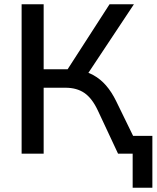

<svg xmlns="http://www.w3.org/2000/svg" viewBox="-20 -725 739 906"><path d="M606 161V0H556V-84H699V161ZM82 0V-705H186V-398H312L288 -381L497 -705H612L385 -363L346 -394Q387 -389 420.5 -370.5Q454 -352 480.5 -321.5Q507 -291 528 -248L649 0H537L441 -205Q414 -262 378 -286.5Q342 -311 289 -311H186V0Z"/></svg>

Font: Nunito Sans 12pt SemiBold
Style: Regular
Weight: 600
Designer: Vernon Adams
Foundry: Vernon Adams
Version: Version 3.101;gftools[0.9.27]